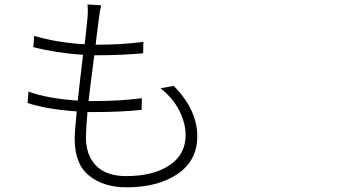

<svg xmlns="http://www.w3.org/2000/svg" viewBox="-20 -798 1540 852"><path d="M692.4 -406.2 751 -417Q855.5 -310.5 855.5 -193.4Q855.5 -85.9 768.6 -26.4Q681.6 33.2 541 33.2Q440.4 33.2 376 -18.1Q311.5 -69.3 311.5 -180.7Q311.5 -213.9 320.3 -303.7Q189.5 -312.5 102.5 -340.8L106.4 -391.6Q191.4 -360.4 325.2 -351.6Q330.1 -401.4 348.6 -554.7Q230.5 -562.5 127.9 -588.9L131.8 -638.7Q234.4 -608.4 355.5 -601.6Q361.3 -645.5 368.2 -718.8Q371.1 -750 368.2 -778.3L428.7 -774.4Q421.9 -744.1 418.9 -715.8Q417 -704.1 412.1 -664.6Q407.2 -625 404.3 -599.6H410.2Q524.4 -599.6 616.2 -612.3L615.2 -561.5Q515.6 -552.7 410.2 -552.7H398.4Q378.9 -403.3 373 -349.6H398.4Q513.7 -349.6 609.4 -362.3L608.4 -310.5Q516.6 -300.8 403.3 -300.8H368.2Q361.3 -222.7 361.3 -188.5Q361.3 -109.4 406.2 -63Q451.2 -16.6 540 -16.6Q660.2 -16.6 731.9 -64.5Q803.7 -112.3 803.7 -198.2Q803.7 -251 775.9 -306.6Q748 -362.3 692.4 -406.2Z"/></svg>

Font: Bpmf Zihi Sans Light
Style: Light
Weight: 300
Foundry: But Ko
Version: Version 1.320